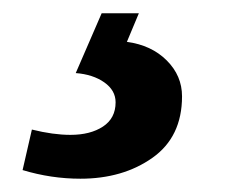

<svg xmlns="http://www.w3.org/2000/svg" viewBox="-20 -29 343 289"><path d="M14 227 28 166Q60 174 86 174Q116 174 135 161.5Q154 149 154 125Q154 107 137 95Q120 83 94 81L133 -9H189L171 34Q208 39 231 62Q254 85 254 116Q254 177 209.5 208.5Q165 240 101 240Q57 240 14 227Z"/></svg>

Font: Noto Serif NarrowExtraBold
Style: Italic
Weight: 800
Width: 4
Italic angle: -12°
Designer: Monotype Design Team
Foundry: Monotype Imaging Inc.
Version: Version 1.001